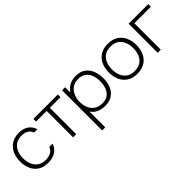

<svg xmlns="http://www.w3.org/2000/svg" viewBox="102 -1398 2462 2462"><g transform="rotate(-45 1333.5 -166.5)"><path d="M297 7Q215 7 160 -28Q105 -63 78 -123.5Q51 -184 51 -262Q51 -339 79 -400.5Q107 -462 163.5 -498Q220 -534 303 -534Q351 -534 390.5 -518.5Q430 -503 458.5 -473Q487 -443 501 -397H441Q425 -443 386 -463.5Q347 -484 299 -484Q233 -484 190.5 -454Q148 -424 127.5 -373.5Q107 -323 107 -262Q107 -203 127.5 -153Q148 -103 191 -72.5Q234 -42 300 -42Q350 -42 390.5 -62Q431 -82 448 -129H508Q493 -83 461 -52.5Q429 -22 387 -7.5Q345 7 297 7Z M751 0V-479H558V-527H1001V-479H808V0Z M1077 201V-527H1132L1133 -431Q1168 -484 1217.5 -509Q1267 -534 1330 -534Q1410 -534 1461.5 -497Q1513 -460 1537.5 -398Q1562 -336 1562 -260Q1562 -181 1536 -121Q1510 -61 1458 -27Q1406 7 1327 7Q1292 7 1256 -1.5Q1220 -10 1188.5 -30Q1157 -50 1133 -86V201ZM1326 -42Q1392 -42 1431 -72.5Q1470 -103 1488 -153Q1506 -203 1506 -262Q1506 -323 1488 -373.5Q1470 -424 1429 -454Q1388 -484 1320 -484Q1259 -484 1217 -452.5Q1175 -421 1153 -370.5Q1131 -320 1131 -262Q1131 -200 1153 -150Q1175 -100 1218.5 -71Q1262 -42 1326 -42Z M1912 7Q1830 7 1774.5 -28Q1719 -63 1691 -124Q1663 -185 1663 -263Q1663 -342 1691 -403Q1719 -464 1774.5 -499Q1830 -534 1913 -534Q1995 -534 2050.5 -499Q2106 -464 2134.5 -403Q2163 -342 2163 -263Q2163 -185 2134.5 -124Q2106 -63 2050.5 -28Q1995 7 1912 7ZM1912 -42Q1980 -42 2022.5 -71.5Q2065 -101 2085.5 -151Q2106 -201 2106 -263Q2106 -324 2085.5 -374.5Q2065 -425 2022.5 -454.5Q1980 -484 1912 -484Q1845 -484 1802.5 -454.5Q1760 -425 1739.5 -374.5Q1719 -324 1719 -263Q1719 -201 1739.5 -151Q1760 -101 1802.5 -71.5Q1845 -42 1912 -42Z M2285 0V-527H2640V-479H2341V0Z"/></g></svg>

Font: Onest ExtraLight
Style: Regular
Weight: 250
Designer: Dmitri Voloshin, Andrey Kudryavtsev
Foundry: Dmitri Voloshin, Andrey Kudryavtsev
Version: Version 1.000;gftools[0.9.33]